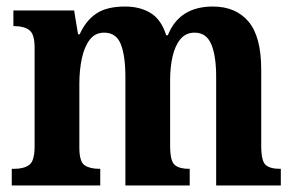

<svg xmlns="http://www.w3.org/2000/svg" viewBox="-20 -568 902 588"><path d="M16 0V-51H24Q53 -51 69.5 -63Q86 -75 86 -120V-422Q86 -464 69.5 -476Q53 -488 24 -488H21V-536H207L219 -463H224Q243 -505 275 -526.5Q307 -548 363 -548Q409 -548 441.5 -528Q474 -508 489 -460H494Q529 -548 632 -548Q702 -548 741 -502Q780 -456 780 -354V-122Q780 -75 793.5 -63Q807 -51 837 -51H840V0H642V-333Q642 -397 627 -432.5Q612 -468 576 -468Q549 -468 532.5 -448Q516 -428 508.5 -395Q501 -362 501 -324V-122Q501 -75 515 -63Q529 -51 558 -51H561V0H364V-333Q364 -397 350 -432.5Q336 -468 299 -468Q271 -468 254.5 -446Q238 -424 230.5 -388.5Q223 -353 223 -311V-116Q223 -73 239 -62Q255 -51 284 -51H287V0Z"/></svg>

Font: Noto Serif Hebrew Condensed
Style: Bold
Weight: 700
Width: 3
Designer: Monotype Design Team
Foundry: Monotype Imaging Inc.
Version: Version 2.004; ttfautohint (v1.8.4.7-5d5b)